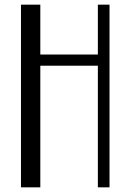

<svg xmlns="http://www.w3.org/2000/svg" viewBox="-20 -804 560 824"><path d="M70 -784H153V-570H400V-784H450V0H400V-522H153V0H70Z"/></svg>

Font: Facade Sud
Style: Regular
Weight: 100
Designer: Éléonore Fines
Foundry: Velvetyne Type Foundry
Version: Version 1.001;Glyphs 3.2 (3202)